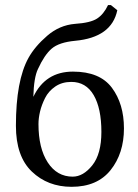

<svg xmlns="http://www.w3.org/2000/svg" viewBox="-20 -718 536 748"><path d="M42 -228Q42 -403.8 90.8 -492.2Q115.7 -537.1 163.8 -578.6Q211.9 -620.1 272 -625Q332 -628.9 357.9 -645.5Q383.8 -662.1 400.9 -698.2H412.1L437 -678.2Q415 -572.3 272.9 -559.1Q210 -553.2 181.4 -528.6Q152.8 -503.9 127.9 -449.2Q111.8 -416 109.9 -340.8Q156.7 -439 264.2 -439Q369.1 -439 416 -376Q462.9 -313 462.9 -217.8Q462.9 -120.6 410.9 -55.4Q358.9 9.8 258.8 9.8Q166 9.8 104 -49.6Q42 -108.9 42 -228ZM257.8 -398.9Q221.7 -398.9 195.3 -380.9Q168.9 -362.8 155.5 -335.9Q142.1 -309.1 136 -283.4Q129.9 -257.8 129.9 -234.9Q129.9 -140.6 166 -85.2Q202.1 -29.8 263.2 -29.8Q304.2 -29.8 339.6 -74Q375 -118.2 375 -204.1Q375 -295.9 345 -347.4Q314.9 -398.9 257.8 -398.9Z"/></svg>

Font: Biolilbert
Style: Regular
Weight: 400
Designer: Philipp H. Poll
Foundry: Philipp H. Poll
Version: Version 1.1.0